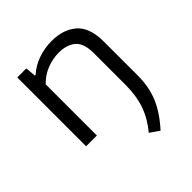

<svg xmlns="http://www.w3.org/2000/svg" viewBox="-210 -694 1070 1070"><g transform="rotate(-45 325.0 -159.5)"><path d="M442.5 232 387.5 194Q439 132 462 65.5Q485 -1 485 -85V-337Q485 -415 448 -446Q411 -477 349 -477Q302 -477 255.2 -459Q208.5 -441 172.5 -403.5V0H87.5V-542.5H158.5L164.5 -480.5H170Q209 -515.5 259.8 -533.2Q310.5 -551 367.5 -551Q458 -551 514 -502.5Q570 -454 570 -341V-73.5Q570 14 540 85.8Q510 157.5 442.5 232Z"/></g></svg>

Font: Encode Sans Exp
Style: Regular
Weight: 400
Width: 7
Designer: Multiple Designers
Foundry: Impallari Type
Version: Version 3.002; ttfautohint (v1.8.3) -l 8 -r 50 -G 200 -x 14 